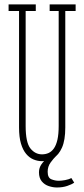

<svg xmlns="http://www.w3.org/2000/svg" viewBox="-20 -720 382 872"><path d="M171 12Q151 12 132.2 4.2Q113.5 -3.5 98.8 -21Q84 -38.5 75.2 -68Q66.5 -97.5 66.5 -141V-670H19V-700H142.5V-670H96.5V-148Q96.5 -73 118 -46Q139.5 -19 171 -19Q187 -19 200.8 -25.2Q214.5 -31.5 224.8 -46Q235 -60.5 240.8 -85.5Q246.5 -110.5 246.5 -148V-670H205.5V-700H323.5V-670H276.5V-141Q276.5 -83 261.5 -49.5Q246.5 -16 222.5 -2Q198.5 12 171 12ZM238.5 131.5Q220.5 131.5 201.5 125.2Q182.5 119 169.8 103.8Q157 88.5 157 62.5Q157 42 168.5 25.8Q180 9.5 195.2 -2.2Q210.5 -14 221.5 -19.5L233.5 -10Q223.5 -0.5 210 17.8Q196.5 36 196.5 60Q196.5 87.5 213.2 94.2Q230 101 247 101Q258.5 101 275.5 98Q292.5 95 304 88.5L317 109.5Q306 117.5 285.2 124.5Q264.5 131.5 238.5 131.5Z"/></svg>

Font: Imbue Thin
Style: Regular
Weight: 100
Designer: Tyler Finck
Foundry: Etcetera Type Company
Version: Version 1.102